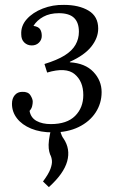

<svg xmlns="http://www.w3.org/2000/svg" viewBox="-20 -531 478 786"><path d="M180 235 156 212Q179 181 186.5 160.5Q194 140 192.5 126Q191 112 185 101Q181 90 179.5 76.5Q178 63 180.5 42Q183 21 191 -10L225 -16Q225 0 229 13.5Q233 27 240 36Q269 79 255 129.5Q241 180 180 235ZM196 11Q145 11 107.5 -4.5Q70 -20 49.5 -46.5Q29 -73 29 -106Q29 -128 40.5 -141.5Q52 -155 71 -155Q95 -156 104.5 -141Q114 -126 114 -115Q114 -106 111.5 -96Q109 -86 101 -77Q106 -49 129.5 -36Q153 -23 188 -23Q254 -23 287.5 -56.5Q321 -90 321 -142Q321 -198 285.5 -227.5Q250 -257 173 -234L162 -269Q214 -285 244.5 -304Q275 -323 289 -347.5Q303 -372 303 -401Q303 -439 283 -458Q263 -477 221 -477Q184 -477 157.5 -462.5Q131 -448 117 -425Q137 -422 144 -411.5Q151 -401 151 -384Q151 -368 139.5 -356.5Q128 -345 110 -345Q92 -345 79.5 -357Q67 -369 67 -390Q65 -425 89.5 -452.5Q114 -480 155 -496Q196 -512 242 -511Q303 -511 342.5 -487.5Q382 -464 382 -414Q382 -376 354 -340.5Q326 -305 266 -278V-276Q329 -272 362.5 -236.5Q396 -201 396 -154Q396 -108 371.5 -70.5Q347 -33 302 -11Q257 11 196 11Z"/></svg>

Font: Lora Italic
Style: Italic
Weight: 400
Italic angle: -3°
Designer: Olga Karpushina, Alexei Vanyashin (Cyrillic)
Foundry: Cyreal
Version: Version 2.210; ttfautohint (v1.8.1.43-b0c9)